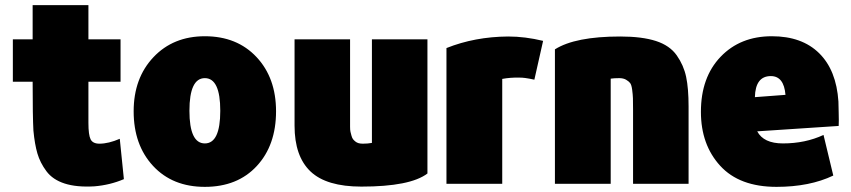

<svg xmlns="http://www.w3.org/2000/svg" viewBox="-20 -700 3309 747"><path d="M462 -3Q408 20 347 25Q278 29 231.5 14Q185 -1 160.5 -34Q136 -67 125.5 -103Q115 -139 110 -192Q107 -246 107 -382H30V-547H107V-680H324V-547H449V-382H324V-222Q324 -175 332.5 -158Q341 -141 367 -141Q402 -141 446 -160Q455 -66 462 -3Z M1054 -267Q1054 -135 979 -54Q904 27 777 27Q651 27 575.5 -54.5Q500 -136 500 -267Q500 -396 577 -477.5Q654 -559 777 -559Q902 -559 978 -478Q1054 -397 1054 -267ZM777 -142Q837 -142 837 -269Q837 -396 777 -396Q717 -396 717 -269Q717 -142 777 -142Z M1643 -25Q1576 26 1386 26Q1250 26 1188 -33Q1126 -92 1126 -211V-547H1342V-278Q1342 -269 1342 -252.5Q1342 -236 1342 -228Q1342 -220 1342 -207Q1342 -194 1343.5 -187.5Q1345 -181 1347.5 -172Q1350 -163 1353.5 -158.5Q1357 -154 1362.5 -149.5Q1368 -145 1375 -143Q1382 -141 1392 -141Q1411 -141 1427 -144V-547H1643Z M2093 -541Q2068 -429 2059 -390Q2018 -399 2000 -398Q1967 -399 1934 -393V15H1717V-513Q1827 -557 1957 -558Q2023 -558 2093 -541Z M2659 15H2443V-255Q2443 -261 2443 -272Q2443 -303 2442.5 -317.5Q2442 -332 2439.5 -351Q2437 -370 2431.5 -377Q2426 -384 2415.5 -390Q2405 -396 2389 -396Q2369 -396 2356 -394V15H2139V-508Q2218 -558 2393 -558Q2478 -558 2532 -540.5Q2586 -523 2613 -484.5Q2640 -446 2649.5 -401Q2659 -356 2659 -286Z M3243 -210 2926 -189Q2951 -142 3026 -142Q3113 -142 3184 -175L3222 -17Q3130 27 3001 27Q2857 27 2782 -55Q2707 -137 2707 -265Q2707 -399 2783.5 -479Q2860 -559 2983 -559Q3100 -559 3167 -493Q3234 -427 3242 -305Q3242 -295 3243 -262Q3244 -229 3243 -210ZM3036 -331Q3030 -404 2979 -404Q2919 -404 2917 -322Z"/></svg>

Font: Repo
Style: ExtraBlack
Weight: 1000
Designer: Stefan Peev
Foundry: Context Ltd
Version: Version 001.000